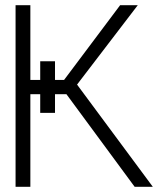

<svg xmlns="http://www.w3.org/2000/svg" viewBox="-20 -720 632 740"><path d="M569 0 277 -394 511 -700H443L227 -412H192V-484H135V-412H97V-700H40V0H97V-357H135V-285H192V-357H236L499 0Z"/></svg>

Font: AdventPro_ExpandedRegular
Style: ExpandedRegular
Weight: 400
Width: 7
Designer: VivaRado, Andreas Kalpakidis
Foundry: VivaRado, Andreas Kalpakidis
Version: Version 3.000